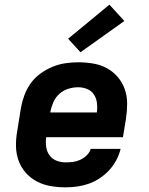

<svg xmlns="http://www.w3.org/2000/svg" viewBox="-20 -795 640 823"><path d="M261 8Q228 8 196.5 2.5Q165 -3 137.5 -17.5Q110 -32 90 -55Q70 -78 59.5 -107Q49 -136 48.5 -168.5Q48 -201 54 -234L70 -334Q75 -361 85 -388Q95 -415 112.5 -439Q130 -463 154.5 -480.5Q179 -498 206 -509Q233 -520 261 -524Q289 -528 316 -528Q349 -528 380.5 -522.5Q412 -517 438.5 -502.5Q465 -488 485 -464.5Q505 -441 515 -412Q525 -383 525 -351Q525 -319 520 -286L507 -207H178Q175 -186 178 -165.5Q181 -145 192 -129.5Q203 -114 221.5 -106.5Q240 -99 261 -99Q277 -99 293 -101Q309 -103 324 -110Q339 -117 351.5 -129Q364 -141 369 -157H497Q491 -132 478.5 -108.5Q466 -85 448 -65.5Q430 -46 407.5 -31Q385 -16 360.5 -7.5Q336 1 311 4.5Q286 8 261 8ZM196 -313H395Q398 -334 395.5 -354Q393 -374 382.5 -390Q372 -406 353.5 -413.5Q335 -421 315 -421Q294 -421 273 -414.5Q252 -408 235 -393Q218 -378 209 -357.5Q200 -337 196 -317ZM325 -571 272 -629 449 -775 513 -705Z"/></svg>

Font: Iosevka SS04 XBd Ex Obl
Style: Regular
Weight: 800
Width: 7
Italic angle: -9°
Monospace: yes
Designer: Belleve Invis
Foundry: Belleve Invis
Version: Version 19.0.0; ttfautohint (v1.8.4)